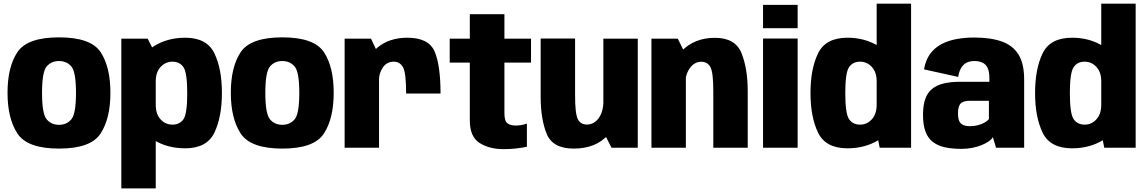

<svg xmlns="http://www.w3.org/2000/svg" viewBox="-20 -805 6250 1046"><path d="M301.5 4.5Q475 4.5 528.2 -77.8Q581.5 -160 581.5 -299.5Q581.5 -440 528.2 -520.8Q475 -601.5 301.5 -601.5Q128.5 -601.5 74.8 -520.8Q21 -440 21 -299.5Q21 -160 74.8 -77.8Q128.5 4.5 301.5 4.5ZM301.5 -125Q259.5 -125 234.2 -155Q209 -185 209 -299Q209 -413 234.2 -442.8Q259.5 -472.5 301.5 -472.5Q343.5 -472.5 368.8 -442.8Q394 -413 394 -299Q394 -185 368.8 -155Q343.5 -125 301.5 -125Z M641 221.5H828.5V-507.5L784.5 -594.5H641ZM988.5 3Q1107 3 1148 -82.5Q1189 -168 1189 -298.5Q1189 -429.5 1148 -514.5Q1107 -599.5 988.5 -599.5Q892 -599.5 817.8 -553Q743.5 -506.5 743.5 -436.5L828.5 -362Q828.5 -412 855.2 -440.5Q882 -469 919 -469Q959.5 -469 979.8 -438.5Q1000 -408 1000 -298Q1000 -186 979.8 -156Q959.5 -126 919 -126Q882 -126 855.2 -154.2Q828.5 -182.5 828.5 -235L743.5 -158.5Q743.5 -88 817.8 -42.5Q892 3 988.5 3Z M1518 4.5Q1691.5 4.5 1744.8 -77.8Q1798 -160 1798 -299.5Q1798 -440 1744.8 -520.8Q1691.5 -601.5 1518 -601.5Q1345 -601.5 1291.2 -520.8Q1237.5 -440 1237.5 -299.5Q1237.5 -160 1291.2 -77.8Q1345 4.5 1518 4.5ZM1518 -125Q1476 -125 1450.8 -155Q1425.5 -185 1425.5 -299Q1425.5 -413 1450.8 -442.8Q1476 -472.5 1518 -472.5Q1560 -472.5 1585.2 -442.8Q1610.5 -413 1610.5 -299Q1610.5 -185 1585.2 -155Q1560 -125 1518 -125Z M2192.5 -295.5H2380Q2380 -449 2347.8 -524.2Q2315.5 -599.5 2199.5 -599.5Q2101 -599.5 2036.8 -546.2Q1972.5 -493 1972.5 -401L2044.5 -368Q2044.5 -406.5 2066 -437.8Q2087.5 -469 2125 -469Q2157.5 -469 2175 -439.8Q2192.5 -410.5 2192.5 -295.5ZM1857.5 0H2045V-502L2001 -594.5H1857.5Z M2723.5 7.5Q2789.5 7.5 2850.5 -5.5V-132Q2821.5 -121 2789.5 -121Q2760.5 -121 2744.2 -133.5Q2728 -146 2728 -188V-464H2873V-594.5H2728V-727.5H2539.5V-594.5H2430V-464H2539.5V-149.5Q2539.5 -60 2592.5 -26.2Q2645.5 7.5 2723.5 7.5Z M3311.5 0H3454.5V-594.5H3267V-87.5ZM3113 -595H2925.5V-277.5Q2925.5 -156.5 2958.2 -76Q2991 4.5 3105.5 4.5Q3226.5 4.5 3293.2 -70.8Q3360 -146 3360 -230.5L3267.5 -259.5Q3267.5 -196 3241.5 -161.2Q3215.5 -126.5 3177.5 -126.5Q3142.5 -126.5 3127.8 -156Q3113 -185.5 3113 -285.5Z M3529 0H3716.5V-505L3672.5 -594.5H3529ZM3866 0H4053.5V-309Q4053.5 -430.5 4020 -514.8Q3986.5 -599 3875 -599Q3761.5 -599 3690.8 -524.2Q3620 -449.5 3620 -364.5L3711.5 -333Q3711.5 -396 3737 -432.2Q3762.5 -468.5 3800 -468.5Q3835 -468.5 3850.5 -439Q3866 -409.5 3866 -309.5Z M4137 0H4325.5V-595H4137ZM4137 -778.5V-651.5H4325.5V-778.5Z M4772.5 0H4943.5V-785H4756V-83ZM4597 3Q4693 3 4767 -42.5Q4841 -88 4841 -158.5L4756 -235Q4756 -183.5 4729.5 -154.8Q4703 -126 4666 -126Q4625.5 -126 4605.2 -156.5Q4585 -187 4585 -298Q4585 -408 4605.2 -438.5Q4625.5 -469 4666 -469Q4703 -469 4729.5 -440.5Q4756 -412 4756 -362L4841 -436.5Q4841 -506.5 4767 -553Q4693 -599.5 4597 -599.5Q4478 -599.5 4436.8 -514.5Q4395.5 -429.5 4395.5 -298.5Q4395.5 -167.5 4436.8 -82.2Q4478 3 4597 3Z M5218 6Q5249 6 5276.8 0.5Q5304.5 -5 5327.2 -14.2Q5350 -23.5 5366 -34.5Q5382 -45.5 5389 -58L5406.5 0H5559.5V-372Q5559.5 -458.5 5528.5 -508.2Q5497.5 -558 5437 -579.2Q5376.5 -600.5 5286.5 -600.5Q5235.5 -600.5 5190 -592Q5144.5 -583.5 5108 -564Q5071.5 -544.5 5047 -511Q5022.5 -477.5 5014 -427L5200 -386Q5206 -420.5 5219 -439.2Q5232 -458 5249.5 -465.2Q5267 -472.5 5287 -472.5Q5313 -472.5 5331.5 -464.2Q5350 -456 5360 -436Q5370 -416 5370 -380V-359.5H5211Q5159 -359.5 5120.8 -350.2Q5082.5 -341 5057.5 -320.2Q5032.5 -299.5 5020.5 -265Q5008.5 -230.5 5008.5 -179.5Q5008.5 -124.5 5021.8 -88.5Q5035 -52.5 5062 -31.8Q5089 -11 5127.8 -2.5Q5166.5 6 5218 6ZM5264.5 -117.5Q5249.5 -117.5 5237.5 -120.5Q5225.5 -123.5 5216.8 -130.8Q5208 -138 5203.5 -151.5Q5199 -165 5199 -187Q5199 -209.5 5203.5 -223.2Q5208 -237 5216.5 -243.8Q5225 -250.5 5237.8 -253.2Q5250.5 -256 5266.5 -256H5367.5V-157Q5360 -146.5 5344 -137.2Q5328 -128 5307.2 -122.8Q5286.5 -117.5 5264.5 -117.5Z M5996 0H6167V-785H5979.5V-83ZM5820.5 3Q5916.5 3 5990.5 -42.5Q6064.5 -88 6064.5 -158.5L5979.5 -235Q5979.5 -183.5 5953 -154.8Q5926.5 -126 5889.5 -126Q5849 -126 5828.8 -156.5Q5808.5 -187 5808.5 -298Q5808.5 -408 5828.8 -438.5Q5849 -469 5889.5 -469Q5926.5 -469 5953 -440.5Q5979.5 -412 5979.5 -362L6064.5 -436.5Q6064.5 -506.5 5990.5 -553Q5916.5 -599.5 5820.5 -599.5Q5701.5 -599.5 5660.2 -514.5Q5619 -429.5 5619 -298.5Q5619 -167.5 5660.2 -82.2Q5701.5 3 5820.5 3Z"/></svg>

Font: Anybody SemiCondensed ExtraBold
Style: Regular
Weight: 800
Width: 4
Version: Version 1.113;gftools[0.9.25]